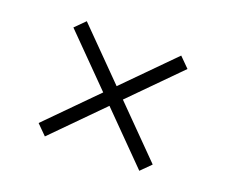

<svg xmlns="http://www.w3.org/2000/svg" viewBox="-78 -626 755 642"><g transform="rotate(20 300.0 -305.0)"><path d="M300 -270 132 -100 97 -135 265 -305 97 -475 132 -510 300 -340 468 -510 503 -475 335 -305 503 -135 468 -100Z"/></g></svg>

Font: IBM Plex Sans KR Light
Style: Regular
Weight: 300
Designer: Mike Abbink; Paul van der Laan; Pieter van Rosmalen; Wujin Sim; Chorong Kim; Dohee Lee;
Foundry: Sandoll Inc.
Version: Version 1.001